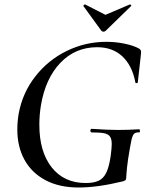

<svg xmlns="http://www.w3.org/2000/svg" viewBox="-20 -822 672 854"><path d="M57 -246Q57 -280 63 -316Q80 -409 137 -482Q194 -555 277 -595.5Q360 -636 453 -636Q495 -636 535.5 -627.5Q576 -619 600 -605Q606 -600 607 -596Q608 -592 607 -582L593 -456Q592 -452 587 -452Q582 -452 582 -456Q568 -530 524.5 -571Q481 -612 412 -612Q315 -612 248.5 -542.5Q182 -473 162 -353Q155 -311 155 -267Q155 -147 210 -77.5Q265 -8 361 -8Q397 -8 418.5 -18Q440 -28 452.5 -53.5Q465 -79 472 -126Q477 -164 477 -181Q477 -204 469 -215Q461 -226 442.5 -229.5Q424 -233 387 -233Q385 -233 383.5 -235.5Q382 -238 382 -241Q382 -244 383.5 -246.5Q385 -249 387 -249Q459 -244 505 -244Q550 -244 599 -247Q602 -247 602.5 -240Q603 -233 599 -233Q583 -234 576 -226.5Q569 -219 564.5 -198.5Q560 -178 550 -116Q544 -73 543 -54.5Q542 -36 541 -28Q540 -22 538 -20.5Q536 -19 529 -16Q415 12 330 12Q243 12 181.5 -21Q120 -54 88.5 -112Q57 -170 57 -246ZM351 -796Q351 -798 354 -800.5Q357 -803 359 -802L449 -756L557 -802H558Q561 -802 563 -799.5Q565 -797 563 -795L450 -685Q446 -681 440 -681Q435 -681 431 -685L351 -795Z"/></svg>

Font: Cormorant Garamond SemiBold
Style: Italic
Weight: 600
Italic angle: -10°
Designer: Christian Thalmann (Catharsis Fonts)
Foundry: Catharsis Fonts
Version: Version 4.000